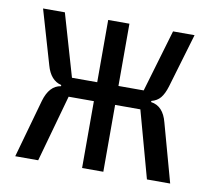

<svg xmlns="http://www.w3.org/2000/svg" viewBox="-63 -587 727 659"><g transform="rotate(10 300.0 -258.0)"><path d="M263 -233H175L110 0H30L87 -203Q103 -258 143 -264V-268Q105 -277 91 -327L36 -516H112L175 -299H263V-516H337V-299H425L489 -516H564L508 -327Q500 -301 488.5 -287Q477 -273 457 -268V-264Q500 -258 514 -203L570 0H489L425 -233H337V0H263Z"/></g></svg>

Font: PlemolJP35 Console
Style: Regular
Weight: 400
Version: v2.0.3; ttfautohint (v1.8.4.7-5d5b-dirty) -l 6 -r 45 -G 200 